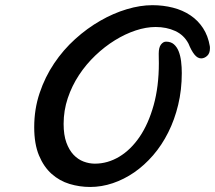

<svg xmlns="http://www.w3.org/2000/svg" viewBox="-20 -725 847 756"><path d="M114.7 -224.1Q114.7 -295.4 136 -358.6Q157.2 -421.9 193.1 -475.3Q229 -528.8 276.1 -571.3Q323.2 -613.8 374.8 -643.3Q426.3 -672.9 479.2 -688.7Q532.2 -704.6 580.1 -704.6Q622.6 -704.6 660.9 -694.8Q699.2 -685.1 729.2 -665Q759.3 -645 779.3 -614.5Q799.3 -584 806.2 -543Q806.6 -540.5 806.6 -538.6Q806.6 -536.6 806.6 -534.2Q806.6 -515.1 795.7 -505.1Q784.7 -495.1 772 -495.1Q757.8 -495.1 745.6 -510.3Q733.4 -525.4 722.2 -553.2Q704.1 -587.4 669.9 -603Q635.7 -618.7 592.8 -618.7Q555.2 -618.7 513.9 -605Q472.7 -591.3 432.4 -566.4Q392.1 -541.5 355.5 -506.6Q318.8 -471.7 291 -429.4Q263.2 -387.2 246.8 -338.4Q230.5 -289.6 230.5 -237.3Q230.5 -193.8 241.2 -164.1Q252 -134.3 269.5 -115.7Q287.1 -97.2 309.1 -88.9Q331.1 -80.6 353.5 -80.6Q403.8 -80.6 449.5 -107.9Q495.1 -135.3 529.8 -186.3Q564.5 -237.3 585 -310.8Q605.5 -384.3 605.5 -476.6Q605.5 -485.8 605.2 -494.9Q605 -503.9 605 -513.7Q605 -538.1 613.8 -549.6Q622.6 -561 633.8 -561Q652.8 -561 664.8 -550.5Q676.8 -540 683.6 -522.7Q690.4 -505.4 693.1 -483.2Q695.8 -460.9 695.8 -437.5Q695.8 -371.1 681.6 -312.3Q667.5 -253.4 642.3 -203.4Q617.2 -153.3 582.8 -113.5Q548.3 -73.7 508.3 -46.1Q468.3 -18.6 424.1 -3.7Q379.9 11.2 335 11.2Q293.5 11.2 253.9 -0.7Q214.4 -12.7 183.3 -40.3Q152.3 -67.9 133.5 -113Q114.7 -158.2 114.7 -224.1Z"/></svg>

Font: Damion
Style: Regular
Weight: 400
Foundry: vernon adams
Version: Version 1.000